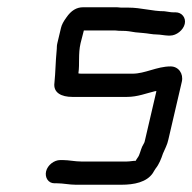

<svg xmlns="http://www.w3.org/2000/svg" viewBox="-20 -502 530 529"><path d="M334 -481H314C307 -482 300 -482 294 -482H209C191 -482 176 -473 163 -454C155 -443 150 -434 148 -425L138 -383C136 -376 137 -369 136 -362C133 -332 133 -303 130 -274C126 -246 150 -235 179 -235H330C359 -235 383 -245 408 -251H411L380 -118C379 -113 378 -109 376 -106C369 -95 368 -86 363 -74C361 -69 356 -64 354 -59C346 -59 338 -57 329 -57H204C186 -57 170 -61 153 -61H146C129 -61 111 -47 107 -30C103 -13 113 3 130 3H137C154 3 171 7 189 7H314C350 7 384 0 401 -25C403 -29 406 -33 409 -38C418 -49 424 -64 429 -79C434 -91 441 -103 444 -118L481 -277C486 -299 472 -319 450 -319C412 -319 380 -299 345 -299H216C203 -299 197 -299 196 -300C200 -327 195 -353 202 -383L211 -418H298C305 -417 311 -417 318 -417C331 -417 340 -415 353 -413L375 -411C388 -410 400 -407 412 -407C421 -407 435 -404 443 -404H449C466 -404 485 -419 489 -436C493 -453 481 -468 464 -468H458C449 -468 443 -470 433 -471C399 -471 369 -481 334 -481Z"/></svg>

Font: Electronic
Style: SeBdIt
Weight: 600
Version: Version 1.011